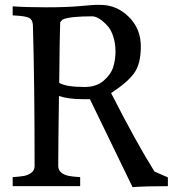

<svg xmlns="http://www.w3.org/2000/svg" viewBox="-20 -764 709 788"><path d="M32 0V-37Q62 -39 78.5 -42Q95 -45 108.5 -55Q122 -65 122 -83Q122 -429 115 -661Q114 -683 99.5 -690.5Q85 -698 46 -700L32 -701V-738Q88 -734 170.5 -734Q253 -734 308.5 -739Q364 -744 372 -744H392Q459 -744 508.5 -695Q558 -646 558 -573.5Q558 -501 530 -463Q502 -425 436 -382Q541 -176 614 -60L669 -36V0Q579 0 524 4L349 -357H321Q260 -357 222 -370Q219 -159 219 -83Q219 -52 262 -42Q278 -39 309 -37V0ZM223 -424Q251 -407 328 -407Q375 -407 405 -432.5Q435 -458 444.5 -488.5Q454 -519 454 -552Q454 -585 445.5 -612Q437 -639 424.5 -654Q412 -669 398 -680Q375 -697 359 -697Q267 -697 237 -684L227 -673Q225 -629 223 -424Z"/></svg>

Font: Prociono
Style: Regular
Weight: 400
Designer: Barry Schwartz
Foundry: The Crud Factory
Version: Version 2.301